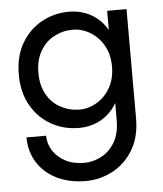

<svg xmlns="http://www.w3.org/2000/svg" viewBox="-51 -515 672 790"><g transform="rotate(-5 285.0 -120.0)"><path d="M125 30Q125 63 143 91.5Q161 120 194 137.5Q227 155 272 155Q307 155 341 138Q375 121 397.5 84.5Q420 48 420 -10V-79Q412 -66 403 -54Q377 -23 341.5 -6.5Q306 10 263 10Q201 10 149 -19Q97 -48 66 -102Q35 -156 35 -230Q35 -305 66 -358.5Q97 -412 149 -441Q201 -470 263 -470Q306 -470 341.5 -453.5Q377 -437 403 -406Q412 -394 420 -381V-460H500V-10Q500 69 467 122.5Q434 176 382 203Q330 230 272 230Q205 230 153.5 205Q102 180 73 134.5Q44 89 44 30ZM116 -230Q116 -177 137.5 -140Q159 -103 195 -84Q231 -65 273 -65Q299 -65 325 -76Q351 -87 372.5 -108Q394 -129 407 -159.5Q420 -190 420 -230Q420 -270 407 -300.5Q394 -331 372.5 -352Q351 -373 325 -384Q299 -395 273 -395Q231 -395 195 -376Q159 -357 137.5 -320Q116 -283 116 -230Z"/></g></svg>

Font: Venryn Sans
Style: Regular
Weight: 400
Designer: Owen Earl, indestructible type* (font) & Cristiano Sobral (main changes)
Version: Version 3.600; ttfautohint (v1.8.3)